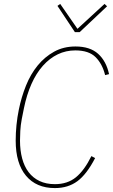

<svg xmlns="http://www.w3.org/2000/svg" viewBox="-20 -947 577 979"><path d="M260 12Q165 12 112.5 -51Q60 -114 60 -230Q60 -269 64 -309Q68 -349 76 -388Q89 -452 112.5 -510.5Q136 -569 172 -613Q208 -657 256 -683.5Q304 -710 365 -710Q439 -710 480.5 -672.5Q522 -635 536 -569L516 -564Q502 -621 467.5 -655.5Q433 -690 364 -690Q316 -690 274.5 -670Q233 -650 199 -612Q165 -574 140.5 -519Q116 -464 102 -395L91 -340Q85 -308 83.5 -279.5Q82 -251 82 -230Q82 -180 93 -139Q104 -98 126 -69Q148 -40 181.5 -24Q215 -8 260 -8Q324 -8 367 -43Q410 -78 446 -151L465 -141Q422 -58 374.5 -23Q327 12 260 12ZM362 -783 273 -917 287 -927 375 -800 513 -927 526 -915 386 -783Z"/></svg>

Font: IBM Plex Sans Condensed Thin
Style: Italic
Weight: 100
Width: 3
Italic angle: -11°
Designer: Mike Abbink, Paul van der Laan, Pieter van Rosmalen
Foundry: Bold Monday
Version: Version 1.3